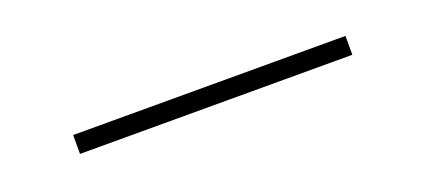

<svg xmlns="http://www.w3.org/2000/svg" viewBox="-13 -357 625 285"><g transform="rotate(-20 300.0 -215.0)"><path d="M518.1 -230H87.9V-200.2H518.1Z"/></g></svg>

Font: Compagnon Light Italic
Style: Regular
Weight: 400
Italic angle: -12°
Designer: Valentin Papon
Foundry: Velvetyne Type Foundry
Version: Version 1.000;PS 001.000;hotconv 1.0.88;makeotf.lib2.5.64775